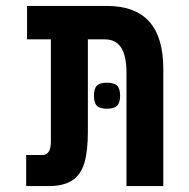

<svg xmlns="http://www.w3.org/2000/svg" viewBox="-20 -629 640 649"><path d="M333.5 -496H277V-184Q277 -119 265.5 -79.2Q254 -39.5 225 -19.8Q196 0 144 0H68.5V-105H124Q137 -105 144.5 -116.2Q152 -127.5 152 -151V-496H71.5V-609H340Q437 -609 484.5 -556Q532 -503 532 -395.5V0H407.5V-383Q407.5 -440 389.5 -468Q371.5 -496 333.5 -496ZM297.5 -305.5Q297.5 -329.5 307.5 -339.5Q317.5 -349.5 341 -349.5Q365.5 -349.5 375.8 -339.5Q386 -329.5 386 -305.5Q386 -281.5 375.8 -271.5Q365.5 -261.5 341 -261.5Q317.5 -261.5 307.5 -271.5Q297.5 -281.5 297.5 -305.5Z"/></svg>

Font: JuliaMono
Style: Bold Italic
Weight: 700
Italic angle: -9°
Monospace: yes
Designer: cormullion
Foundry: corm
Version: Version 0.057; ttfautohint (v1.8.4)